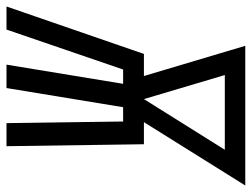

<svg xmlns="http://www.w3.org/2000/svg" viewBox="-133 -663 775 591"><g transform="rotate(90 254.5 -367.5)"><path d="M-21 0 125 -423H193L100 -735H530L335 -423H403L409 0H338L333 -359H289L230 0H158L217 -359H173L50 0ZM264 -423 420 -672H190Z"/></g></svg>

Font: Iosevka
Style: Italic
Weight: 400
Italic angle: -9°
Monospace: yes
Designer: Belleve Invis
Foundry: Belleve Invis
Version: Version 32.5.0; ttfautohint (v1.8.4)